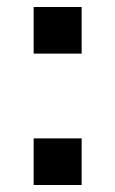

<svg xmlns="http://www.w3.org/2000/svg" viewBox="-20 -528 328 548"><path d="M76 0H213V-133H76ZM76 -375H213V-508H76Z"/></svg>

Font: Finlandica SemiBold
Style: Regular
Weight: 600
Designer: Niklas Ekholm, Juho Hiilivirta, Jaakko Suomalainen
Foundry: Helsinki Type Studio
Version: Version 2.000;Glyphs 3.2 (3202)